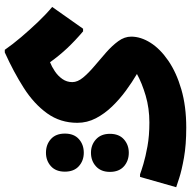

<svg xmlns="http://www.w3.org/2000/svg" viewBox="-55 -516 798 802"><g transform="rotate(-90 344.0 -115.0)"><path d="M212 264Q140 264 86.5 254.5Q33 245 1 234.5Q-31 224 -37 222L6 71H17Q30 76 60 85Q90 94 134 102Q178 110 233 110Q293 110 345.5 94.5Q398 79 436 58Q402 38 366.5 12Q331 -14 300.5 -45.5Q270 -77 251 -113.5Q232 -150 232 -191Q232 -262 271.5 -317Q311 -372 377.5 -414.5Q444 -457 526 -494H537Q559 -462 590 -425.5Q621 -389 654 -354.5Q687 -320 716 -296L625 -167H614Q574 -201 543.5 -233.5Q513 -266 485 -305Q467 -298 447.5 -285Q428 -272 415 -253.5Q402 -235 402 -212Q402 -190 421 -167Q440 -144 468.5 -120Q497 -96 525.5 -71Q554 -46 573 -20Q592 6 592 34Q592 74 566.5 114.5Q541 155 491.5 189Q442 223 371.5 243.5Q301 264 212 264ZM107 -164Q74 -164 51 -184.5Q28 -205 28 -243Q28 -281 51 -301.5Q74 -322 107 -322Q141 -322 164 -301.5Q187 -281 187 -243Q187 -205 164 -184.5Q141 -164 107 -164ZM107 24Q73 24 50 3.5Q27 -17 27 -55Q27 -92 50 -113Q73 -134 107 -134Q140 -134 163 -113Q186 -92 186 -55Q186 -17 163 3.5Q140 24 107 24Z"/></g></svg>

Font: Kufam
Style: Bold Italic
Weight: 700
Italic angle: -11°
Designer: Artur Schmal
Foundry: Original Type
Version: Version 1.301; ttfautohint (v1.8.3)